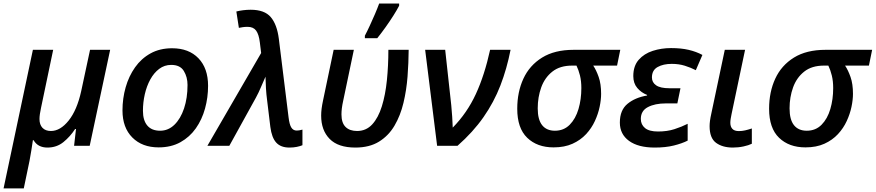

<svg xmlns="http://www.w3.org/2000/svg" viewBox="-47 -821 4930 1081"><path d="M-26.9 239.7 138.2 -540.5H252.4L184.1 -214.4Q175.3 -174.3 175.3 -150.9Q175.3 -119.1 192.1 -101.3Q209 -83.5 239.7 -83.5Q292.5 -83.5 339.6 -142.3Q386.7 -201.2 410.2 -308.1L460 -540.5H573.2L458 0H370.1L380.9 -94.7H376Q348.1 -51.8 310.1 -21Q272 9.8 220.2 9.8Q166 9.8 142.1 -31.7H138.2Q134.8 -8.8 129.4 25.9Q124 60.5 119.1 85L86.9 239.7Z M846.2 8.8Q753.4 8.8 698 -46.9Q642.6 -102.5 642.6 -199.2Q642.6 -266.6 660.4 -329.3Q678.2 -392.1 713.4 -441.9Q748.5 -491.7 800.8 -520.5Q853 -549.3 921.9 -549.3Q1016.1 -549.3 1070.3 -492.9Q1124.5 -436.5 1124.5 -337.9Q1124.5 -272 1107.4 -210Q1090.3 -147.9 1055.7 -98.6Q1021 -49.3 968.8 -20.3Q916.5 8.8 846.2 8.8ZM854.5 -85Q900.4 -85 935.1 -118.7Q969.7 -152.3 989.3 -210.7Q1008.8 -269 1008.8 -342.8Q1008.8 -387.2 988 -421.4Q967.3 -455.6 917 -455.6Q878.9 -455.6 849.4 -433.3Q819.8 -411.1 799.3 -373.8Q778.8 -336.4 768.3 -290.5Q757.8 -244.6 757.8 -197.3Q757.8 -143.1 782.5 -114Q807.1 -85 854.5 -85Z M1582.5 9.8Q1533.7 9.8 1508.3 -18.1Q1482.9 -45.9 1475.1 -106.4L1456.5 -259.8Q1452.6 -288.1 1450.4 -324Q1448.2 -359.9 1447.8 -389.2Q1435.1 -361.3 1422.4 -330.8Q1409.7 -300.3 1394 -271.5L1244.1 0H1120.6L1423.3 -522.5L1416 -582Q1410.6 -627.4 1395 -648.7Q1379.4 -669.9 1347.2 -669.9Q1333.5 -669.9 1320.8 -668.2Q1308.1 -666.5 1297.9 -664.1L1283.7 -756.3Q1300.8 -760.7 1321.8 -763.4Q1342.8 -766.1 1364.3 -766.1Q1442.4 -766.1 1477.5 -724.6Q1512.7 -683.1 1522.9 -602.5L1577.6 -161.1Q1582.5 -119.6 1593.3 -102.8Q1604 -85.9 1623.5 -85.9Q1629.9 -85.9 1638.4 -87.2Q1647 -88.4 1655.8 -91.3V-3.4Q1643.1 2 1624.3 5.9Q1605.5 9.8 1582.5 9.8Z M1953.6 9.8Q1856.9 9.8 1809.1 -38.8Q1761.2 -87.4 1761.2 -169.9Q1761.2 -189 1763.7 -209Q1766.1 -229 1772.5 -258.8L1831.5 -540.5H1945.3L1886.2 -258.3Q1879.9 -230 1877.7 -211.4Q1875.5 -192.9 1875.5 -177.2Q1875.5 -128.9 1898.7 -106.2Q1921.9 -83.5 1963.4 -83.5Q2014.6 -83.5 2048.8 -120.8Q2083 -158.2 2103 -222.7Q2123 -287.1 2131.3 -369.1Q2139.6 -451.2 2139.6 -540.5H2253.9Q2253.4 -467.8 2247.6 -390.6Q2241.7 -313.5 2224.6 -241.9Q2207.5 -170.4 2174.3 -113.8Q2141.1 -57.1 2087.2 -23.7Q2033.2 9.8 1953.6 9.8ZM2007.3 -606V-620.1Q2020 -644 2034.9 -676.3Q2049.8 -708.5 2064 -741.5Q2078.1 -774.4 2087.9 -801.3H2200.2V-788.6Q2188 -765.1 2168 -733.4Q2147.9 -701.7 2124.3 -668.5Q2100.6 -635.3 2077.1 -606Z M2414.1 0 2346.7 -540.5H2459.5L2493.7 -228.5Q2497.1 -196.3 2499 -163.3Q2501 -130.4 2502 -102.5Q2583 -185.1 2632.1 -291.5Q2681.2 -397.9 2712.4 -540.5H2827.6Q2806.6 -433.6 2770.3 -339.6Q2733.9 -245.6 2675.3 -161.6Q2616.7 -77.6 2528.8 0Z M3069.8 8.8Q2977.5 8.8 2921.4 -45.2Q2865.2 -99.1 2865.2 -208.5Q2865.2 -303.2 2899.9 -378.2Q2934.6 -453.1 3005.1 -496.8Q3075.7 -540.5 3182.6 -540.5H3445.3L3427.2 -451.7H3293Q3310.1 -426.3 3323.7 -387.5Q3337.4 -348.6 3337.4 -292.5Q3337.4 -259.8 3329.1 -219.7Q3320.8 -179.7 3302.2 -139.4Q3283.7 -99.1 3252.7 -65.7Q3221.7 -32.2 3176.5 -11.7Q3131.3 8.8 3069.8 8.8ZM3077.1 -85Q3127.4 -85 3160.6 -118.7Q3193.8 -152.3 3210 -207Q3226.1 -261.7 3226.1 -325.2Q3226.1 -364.7 3218.3 -396.2Q3210.4 -427.7 3198.7 -451.7H3174.3Q3105.5 -451.7 3062.7 -417.7Q3020 -383.8 3000.2 -328.9Q2980.5 -273.9 2980.5 -210.9Q2980.5 -147.5 3005.4 -116.2Q3030.3 -85 3077.1 -85Z M3639.2 9.8Q3546.4 9.8 3494.6 -27.8Q3442.9 -65.4 3442.9 -130.9Q3442.9 -201.2 3486.1 -236.6Q3529.3 -272 3596.2 -283.2V-286.6Q3563.5 -299.3 3541 -325.7Q3518.6 -352.1 3518.6 -392.6Q3518.6 -449.7 3549.1 -484.4Q3579.6 -519 3628.2 -534.7Q3676.8 -550.3 3731 -550.3Q3787.6 -550.3 3830.3 -540.3Q3873 -530.3 3907.7 -511.7L3870.6 -425.8Q3842.3 -440.4 3808.8 -450.9Q3775.4 -461.4 3734.9 -461.4Q3687.5 -461.4 3655.5 -443.6Q3623.5 -425.8 3623.5 -384.8Q3623.5 -356.9 3647.2 -340.6Q3670.9 -324.2 3721.2 -324.2H3784.2L3766.6 -238.8H3701.7Q3640.6 -238.8 3600.8 -218Q3561 -197.3 3561 -151.4Q3561 -119.6 3584.5 -100.1Q3607.9 -80.6 3657.7 -80.6Q3709.5 -80.6 3750.2 -93.8Q3791 -106.9 3824.7 -124V-29.3Q3793 -13.2 3746.8 -1.7Q3700.7 9.8 3639.2 9.8Z M4079.1 9.8Q4021 9.8 3984.6 -16.8Q3948.2 -43.5 3948.2 -110.8Q3948.2 -124 3950.4 -141.1Q3952.6 -158.2 3958.5 -184.6L4033.7 -540.5H4147.9L4071.8 -178.7Q4068.8 -165 4066.9 -152.3Q4064.9 -139.6 4064.9 -129.9Q4064.9 -107.9 4076.4 -95.5Q4087.9 -83 4112.8 -83Q4130.9 -83 4147.9 -86.9Q4165 -90.8 4186 -97.7V-11.7Q4168.5 -2.9 4139.4 3.4Q4110.4 9.8 4079.1 9.8Z M4487.8 8.8Q4395.5 8.8 4339.4 -45.2Q4283.2 -99.1 4283.2 -208.5Q4283.2 -303.2 4317.9 -378.2Q4352.5 -453.1 4423.1 -496.8Q4493.7 -540.5 4600.6 -540.5H4863.3L4845.2 -451.7H4710.9Q4728 -426.3 4741.7 -387.5Q4755.4 -348.6 4755.4 -292.5Q4755.4 -259.8 4747.1 -219.7Q4738.8 -179.7 4720.2 -139.4Q4701.7 -99.1 4670.7 -65.7Q4639.6 -32.2 4594.5 -11.7Q4549.3 8.8 4487.8 8.8ZM4495.1 -85Q4545.4 -85 4578.6 -118.7Q4611.8 -152.3 4627.9 -207Q4644 -261.7 4644 -325.2Q4644 -364.7 4636.2 -396.2Q4628.4 -427.7 4616.7 -451.7H4592.3Q4523.4 -451.7 4480.7 -417.7Q4438 -383.8 4418.2 -328.9Q4398.4 -273.9 4398.4 -210.9Q4398.4 -147.5 4423.3 -116.2Q4448.2 -85 4495.1 -85Z"/></svg>

Font: Open Sans SemiBold
Style: Italic
Weight: 600
Italic angle: -12°
Designer: Monotype Design Team
Foundry: Monotype Imaging Inc.
Version: Version 3.003; ttfautohint (v1.8.4)